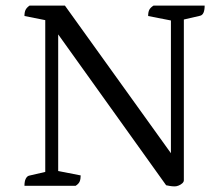

<svg xmlns="http://www.w3.org/2000/svg" viewBox="-20 -661 793 683"><path d="M602 2Q592 2 584 0.5Q576 -1 571 -2L176 -554L187 -560V-30L180 -54L267 -37Q267 -24 263.5 -15.5Q260 -7 249 0H67Q67 -16 71.5 -25Q76 -34 83 -36L152 -52L141 -25V-606L153 -587L67 -604Q67 -618 71 -626Q75 -634 85 -641H211L616 -77L588 -70V-610L594 -587L507 -604Q507 -618 511 -626Q515 -634 526 -641H708Q708 -625 704 -616Q700 -607 692 -605L623 -589L634 -612V-20Q634 -14 628.5 -9Q623 -4 615.5 -1Q608 2 602 2Z"/></svg>

Font: Petrona
Style: Regular
Weight: 400
Designer: Ringo R. Seeber
Foundry: Ringo R. Seeber
Version: Version 2.001; ttfautohint (v1.8.3)